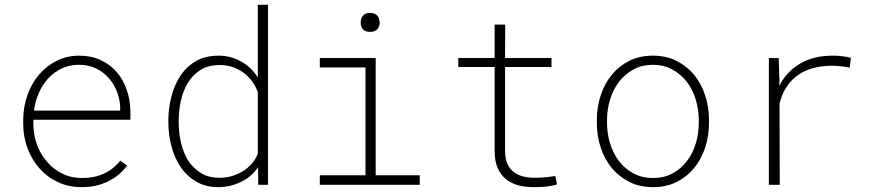

<svg xmlns="http://www.w3.org/2000/svg" viewBox="-20 -770 3641 800"><path d="M320.8 9.8Q380.9 9.8 429.4 -13.7Q478 -37.1 509.8 -80.1L481.4 -100.6Q451.7 -64 411.4 -45.9Q371.1 -27.8 321.8 -28.3Q276.4 -28.3 239.3 -46.6Q202.1 -64.9 176.3 -95.7Q149.4 -126 134.8 -165.3Q120.1 -204.6 119.1 -248.5V-271H523.4V-304.2Q522.9 -352.1 508.5 -394.5Q494.1 -437 466.8 -469.2Q439.5 -501 399.9 -519.5Q360.4 -538.1 310.1 -538.1Q258.3 -538.1 215.6 -516.4Q172.9 -494.6 142.1 -458.5Q111.3 -421.9 94.2 -373.5Q77.1 -325.2 76.7 -272.5V-251Q77.1 -198.7 95 -151.6Q112.8 -104.5 144.5 -68.4Q176.3 -32.2 221.2 -11.2Q266.1 9.8 320.8 9.8ZM310.1 -500Q349.1 -500 380.6 -484.6Q412.1 -469.2 434.1 -443.8Q456.5 -418 468.8 -384.3Q481 -350.6 481 -314.9V-309.1H121.6Q126.5 -348.1 141.8 -382.8Q157.2 -417.5 181.2 -443.4Q205.1 -469.7 237.5 -484.9Q270 -500 310.1 -500Z M681.6 -269.5V-259.3Q681.6 -210.4 693.8 -162.6Q706.1 -114.7 731 -76.7Q756.3 -38.1 795.9 -14.2Q835.4 9.8 890.1 9.8Q938 9.8 982.9 -11.5Q1027.8 -32.7 1055.2 -73.2L1056.2 0H1096.7V-750H1054.2V-447.3Q1027.8 -489.3 984.9 -513.7Q941.9 -538.1 891.1 -538.1Q834 -538.1 793.9 -513.9Q753.9 -489.7 729 -450.2Q705.6 -413.1 693.6 -365.7Q681.6 -318.4 681.6 -269.5ZM724.6 -259.3V-269.5Q724.6 -308.6 733.4 -349.1Q742.2 -389.6 761.2 -422.4Q781.2 -456.5 814.2 -477.8Q847.2 -499 896.5 -499Q950.2 -499 993.2 -468Q1036.1 -437 1054.2 -386.2V-128.9Q1034.7 -82 990.2 -55.7Q945.8 -29.3 895.5 -29.3Q846.7 -29.3 814.2 -50.8Q781.7 -72.3 761.2 -105.5Q742.2 -138.7 733.4 -179Q724.6 -219.2 724.6 -259.3Z M1312.5 -528.3V-488.8H1502.9V-39.6H1312.5V0H1729V-39.6H1545.4V-528.3ZM1482.9 -675.8Q1482.9 -660.6 1491.7 -648.9Q1500.5 -637.2 1522 -637.2Q1543.5 -637.2 1552.7 -648.9Q1562 -660.6 1562 -675.8Q1562 -684.1 1559.6 -691.7Q1557.1 -699.2 1552.2 -704.6Q1547.4 -710 1540 -713.1Q1532.7 -716.3 1522 -716.3Q1511.2 -716.3 1503.9 -713.1Q1496.6 -710 1492.2 -704.6Q1487.3 -698.7 1485.1 -691.4Q1482.9 -684.1 1482.9 -675.8Z M2085 -667.5H2041V-528.3H1889.6V-490.7H2041V-137.7Q2041.5 -97.2 2054 -69.1Q2066.4 -41 2088.4 -23.4Q2109.9 -5.9 2139.4 2Q2168.9 9.8 2204.1 9.8Q2219.7 9.8 2234.9 9Q2250 8.3 2264.6 6.3Q2274.9 4.9 2283.9 2.9Q2293 1 2300.8 -2L2293.9 -36.6Q2287.1 -35.6 2278.6 -34.4Q2270 -33.2 2261.7 -32.2Q2248.5 -30.8 2235.1 -30Q2221.7 -29.3 2208 -29.3Q2181.6 -29.3 2159.4 -34.9Q2137.2 -40.5 2120.6 -53.2Q2104 -65.9 2094.7 -86.4Q2085.4 -106.9 2084.5 -137.7V-490.7H2277.8V-528.3H2084.5Z M2466.8 -272.9V-254.9Q2467.3 -202.1 2483.2 -154.3Q2499 -106.4 2529.3 -69.8Q2559.1 -33.7 2602.3 -12Q2645.5 9.8 2701.2 9.8Q2756.3 9.8 2799.6 -12Q2842.8 -33.7 2872.6 -70.3Q2902.3 -106.9 2918 -154.8Q2933.6 -202.6 2934.1 -254.9V-272.9Q2933.6 -325.7 2917.7 -373.8Q2901.9 -421.9 2872.1 -458.5Q2841.8 -494.6 2798.6 -516.4Q2755.4 -538.1 2700.2 -538.1Q2645 -538.1 2601.8 -516.4Q2558.6 -494.6 2528.8 -458Q2499 -421.4 2483.2 -373.5Q2467.3 -325.7 2466.8 -272.9ZM2509.3 -254.9V-272.9Q2509.8 -315.9 2522.5 -356.9Q2535.2 -397.9 2559.6 -429.7Q2584 -460.9 2619.1 -480.5Q2654.3 -500 2700.2 -500Q2745.6 -500 2781.2 -480.5Q2816.9 -460.9 2841.3 -429.7Q2865.7 -397.9 2878.4 -356.9Q2891.1 -315.9 2891.6 -272.9V-254.9Q2891.1 -211.4 2878.7 -170.9Q2866.2 -130.4 2841.8 -98.6Q2817.4 -66.4 2782.2 -47.4Q2747.1 -28.3 2701.2 -28.3Q2655.3 -28.3 2619.6 -47.4Q2584 -66.4 2559.6 -98.1Q2535.2 -129.9 2522.5 -170.7Q2509.8 -211.4 2509.3 -254.9Z M3450.7 -538.1Q3372.1 -538.6 3314.9 -505.6Q3257.8 -472.7 3227.5 -413.1V-441.9L3224.6 -528.3H3183.6V0H3229L3228 -337.9Q3238.3 -380.4 3259 -410.4Q3279.8 -440.4 3308.1 -459.5Q3336.4 -478.5 3371.8 -487.3Q3407.2 -496.1 3445.8 -496.1Q3465.3 -496.1 3484.1 -493.9Q3502.9 -491.7 3520.5 -488.3L3525.4 -529.3Q3510.3 -533.2 3490.2 -535.6Q3470.2 -538.1 3450.7 -538.1Z"/></svg>

Font: Roboto Mono ExtraLight
Style: Regular
Weight: 250
Monospace: yes
Designer: Google
Version: Version 3.000